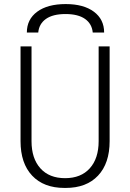

<svg xmlns="http://www.w3.org/2000/svg" viewBox="-20 -914 640 944"><path d="M297 10Q195 10 138 -50.5Q81 -111 81 -220V-686H135V-220Q135 -135 178.5 -86.5Q222 -38 300 -38Q378 -38 421.5 -86.5Q465 -135 465 -220V-686H519V-220Q519 -111 462 -50.5Q405 10 303 10ZM112 -754Q112 -819 163 -856.5Q214 -894 303 -894Q391 -894 441.5 -856.5Q492 -819 492 -754H436Q432 -797 398 -821Q364 -845 302 -845Q240 -845 206 -821Q172 -797 168 -754Z"/></svg>

Font: Chivo Mono Thin
Style: Regular
Weight: 250
Designer: Hector Gatti
Foundry: Omnibus-Type
Version: Version 1.008